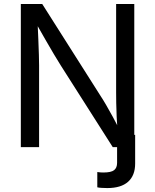

<svg xmlns="http://www.w3.org/2000/svg" viewBox="-20 -748 789 976"><path d="M474.6 204.1V126.5Q482.4 127.9 491.2 128.4Q500 128.9 505.4 128.9Q544.9 128.9 560.1 116.9Q575.2 105 575.2 79.6V-62.5H667V83.5Q667 144 631.1 176Q595.2 208 525.4 208Q509.8 208 495.8 207Q481.9 206.1 474.6 204.1ZM85.9 0V-727.5H194.8L490.7 -261.2Q502.4 -243.7 518.8 -215.6Q535.2 -187.5 554.2 -152.6Q573.2 -117.7 591.8 -78.6L579.1 -76.7Q574.7 -116.7 573 -154.8Q571.3 -192.9 570.8 -224.9Q570.3 -256.8 570.3 -278.8V-727.5H662.6V0H553.2L289.1 -415Q272 -442.4 253.7 -472.9Q235.4 -503.4 211.7 -544.9Q188 -586.4 153.8 -646.5L170.4 -648.9Q172.9 -594.7 174.8 -548.8Q176.8 -502.9 177.7 -469Q178.7 -435.1 178.7 -416V0Z"/></svg>

Font: Inter 16pt
Style: Regular
Weight: 400
Version: Version 4.001;git-66647c0bb